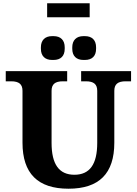

<svg xmlns="http://www.w3.org/2000/svg" viewBox="-20 -1133 833 1169"><path d="M397 16C584 16 676 -77 676 -264V-580C676 -620 697 -638 745 -638H778V-700H474V-638H503C551 -638 572 -620 572 -580V-263C572 -132 526 -69 433 -69C340 -69 294 -132 294 -263V-580C294 -620 315 -638 363 -638H389V-700H15V-638H48C96 -638 117 -620 117 -580V-264C117 -77 210 16 397 16ZM229 -836C229 -792 254 -768 297 -768H306C350 -768 374 -792 374 -836V-845C374 -888 350 -913 306 -913H297C254 -913 229 -888 229 -845ZM267 -1028H526V-1113H267ZM420 -836C420 -792 445 -768 488 -768H497C541 -768 565 -792 565 -836V-845C565 -888 541 -913 497 -913H488C445 -913 420 -888 420 -845Z"/></svg>

Font: LT Superior Serif ExtraBold
Style: Regular
Weight: 800
Designer: Daniel Lyons
Foundry: LyonsType
Version: Version 2.120;FEAKit 1.0